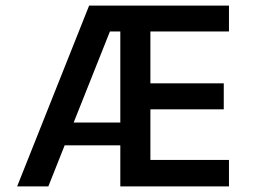

<svg xmlns="http://www.w3.org/2000/svg" viewBox="-20 -663 912 683"><path d="M794.5 -643V-551H515V-366.5H776V-274H515V-94H794.5V0H408V-146H210L152 0H41L297 -643ZM242 -227H408V-551H371Z"/></svg>

Font: Karla SemiBold
Style: Regular
Weight: 600
Designer: Jonathan Pinhorn
Version: Version 2.004; ttfautohint (v1.8.4.7-5d5b);gftools[0.9.33]